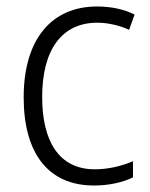

<svg xmlns="http://www.w3.org/2000/svg" viewBox="-20 -562 462 592"><path d="M270 10C317 10 359 0 390 -15V-65C355 -50 315 -40 272 -40C161 -40 110 -128 110 -263C110 -409 171 -492 280 -492C312 -492 348 -484 378 -470L395 -517C364 -533 324 -542 279 -542C140 -542 53 -442 53 -262C53 -89 129 10 270 10Z"/></svg>

Font: Noto Sans Armenian SemiCondensed Light
Style: Regular
Weight: 300
Width: 4
Designer: Monotype Design Team
Foundry: Monotype Imaging Inc.
Version: Version 2.008